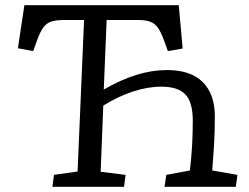

<svg xmlns="http://www.w3.org/2000/svg" viewBox="-20 -720 961 740"><path d="M380 -375Q446 -413 506 -431.5Q566 -450 624 -450Q715 -450 761.5 -403.5Q808 -357 808 -272Q808 -211 805 -161Q802 -111 798 -63L895 -46L889 0H614L621 -46L712 -63Q718 -116 720.5 -161.5Q723 -207 723 -255Q723 -326 694.5 -356Q666 -386 602 -386Q549 -386 491.5 -367Q434 -348 378 -313L368 -58L464 -46L458 0H182L188 -46L279 -59L304 -643H228Q197 -643 178 -637Q159 -631 146.5 -613.5Q134 -596 122 -562L108 -523L49 -534L74 -700H669L684 -533L627 -523L613 -562Q601 -595 589 -612.5Q577 -630 558.5 -636.5Q540 -643 510 -643H391Z"/></svg>

Font: Literata 7pt
Style: Italic
Weight: 400
Italic angle: -2°
Designer: Latin by Veronika Burian and Jose Scaglione. Greek by Irene Vlachou. Cyrillic by Vera Evstafieva
Foundry: TypeTogether
Version: Version 3.002